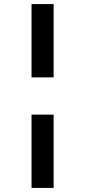

<svg xmlns="http://www.w3.org/2000/svg" viewBox="-20 -780 416 938"><path d="M134 -402V-760H242V-402ZM134 138V-220H242V138Z"/></svg>

Font: IBM Plex Sans SmBld
Style: Regular
Weight: 600
Designer: Mike Abbink, Paul van der Laan, Pieter van Rosmalen
Foundry: Bold Monday
Version: Version 3.005